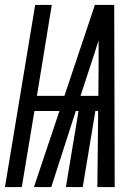

<svg xmlns="http://www.w3.org/2000/svg" viewBox="-44 -755 564 775"><path d="M-24 0 98 -735H165L105 -368H216L339 -735H417L419 0H349L352 -280V-307H341L290 0H222L273 -307H262L163 0H93L196 -307H95L44 0ZM281 -368H353L354 -490Q354 -515 354 -540.5Q354 -566 354 -592Q346 -566 337.5 -540.5Q329 -515 321 -490Z"/></svg>

Font: Iosevka SS04
Style: Italic
Weight: 400
Italic angle: -9°
Monospace: yes
Designer: Belleve Invis
Foundry: Belleve Invis
Version: Version 19.0.0; ttfautohint (v1.8.4)